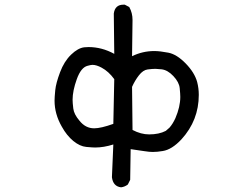

<svg xmlns="http://www.w3.org/2000/svg" viewBox="-20 -663 1040 820"><path d="M497 137Q463 133 458 94L464 -46Q423 -33 386 -33Q376 -33 348.5 -35.5Q321 -38 293 -61Q265 -84 244 -122Q213 -176 213 -233Q213 -248 216 -278Q219 -308 236.5 -354.5Q254 -401 283.5 -429.5Q313 -458 340 -461L358 -462Q415 -462 468 -433L466 -605Q471 -643 507 -643H513L532 -633Q546 -608 546 -578L544 -423Q589 -445 639 -445Q663 -445 699 -438Q735 -431 773 -392Q811 -353 822 -313Q829 -286 829 -258Q829 -149 755 -68Q714 -24 675 -18Q652 -14 632 -14Q618 -14 596 -17.5Q574 -21 538 -26L536 105L526 125Q513 135 497 137ZM617 -89Q659 -89 688 -104L704 -118Q718 -134 729 -158Q750 -207 750 -249Q750 -261 747.5 -286.5Q745 -312 720.5 -338Q696 -364 670 -367L644 -369Q631 -369 611 -366.5Q591 -364 573.5 -341.5Q556 -319 544 -292L546 -108Q582 -89 617 -89ZM382 -115Q411 -115 464 -134L468 -325Q444 -358 414 -374Q392 -386 375 -386Q368 -386 354 -382Q326 -375 308 -325Q290 -275 290 -237Q290 -224 293 -199.5Q296 -175 319 -148Q345 -115 382 -115Z"/></svg>

Font: Xiaolai SC
Style: Regular
Weight: 400
Designer: Nozomi Seto 瀬戸のぞみ
Version: Version 3.11;December 4, 2020;FontCreator 13.0.0.2613 64-bit